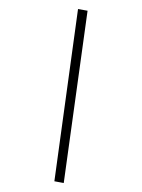

<svg xmlns="http://www.w3.org/2000/svg" viewBox="-130 -889 760 1028"><g transform="rotate(-15 250.0 -375.0)"><path d="M454 -793 92 65 46 43 407 -815Z"/></g></svg>

Font: Kaisei Tokumin Medium
Style: Regular
Weight: 500
Designer: Font-Kai,
Foundry: KAZUO KANAI
Version: Version 5.003